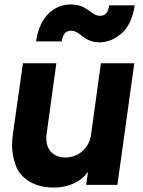

<svg xmlns="http://www.w3.org/2000/svg" viewBox="-20 -830 640 862"><path d="M428 -640C463 -640 496 -654 527 -681C557 -708 576 -750 585 -806H470C466 -779 457 -759 429 -759C388 -759 374 -810 297 -810C227 -810 158 -760 142 -644H257C261 -672 273 -692 298 -692C344 -692 352 -640 428 -640ZM220 12C256 12 289 5 318 -10C341 -21 360 -37 375 -59L367 0H507L583 -546H433L389 -227C381 -165 332 -123 274 -123C255 -123 238 -127 224 -136C196 -153 188 -182 188 -209C188 -215 188 -221 189 -227L233 -546H83L38 -229C36 -211 34 -194 34 -178C34 -150 39 -122 49 -92C68 -33 129 12 220 12Z"/></svg>

Font: Plus Jakarta Sans ExtraBold
Style: Italic
Weight: 800
Italic angle: -8°
Designer: Gumpita Rahayu
Foundry: Tokotype
Version: Version 2.071;gftools[0.9.30]